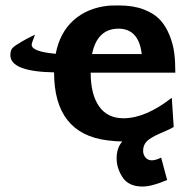

<svg xmlns="http://www.w3.org/2000/svg" viewBox="-20 -507 703 703"><path d="M62 -356Q73 -363 108 -380Q96 -349 96 -343Q96 -318 184 -310Q199 -388 249.5 -433Q300 -478 376 -486Q382 -487 417 -487Q468 -487 506 -472.5Q544 -458 565.5 -435Q587 -412 600.5 -378.5Q614 -345 618 -313Q622 -281 622 -241H312Q312 -162 342.5 -118Q373 -74 432 -74Q513 -74 609 -149L616 -42Q603 -34 568.5 -19.5Q534 -5 519 9Q504 23 504 45Q504 59 512.5 69.5Q521 80 536 80Q550 80 570 70L592 152Q536 176 502 176Q451 176 429 142.5Q407 109 407 73Q407 34 428 11Q406 11 374 7Q178 -17 178 -242Q18 -245 18 -305Q18 -323 26 -331.5Q34 -340 62 -356ZM317 -309H499Q488 -402 414 -402Q336 -402 317 -309Z"/></svg>

Font: Coval
Style: Heavy
Weight: 900
Foundry: Context Ltd
Version: Version 001.000